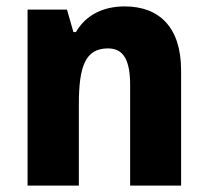

<svg xmlns="http://www.w3.org/2000/svg" viewBox="-20 -630 650 599"><path d="M369 -610C303 -610 248 -584 217 -530H209L189 -600H66V-51H226V-304C226 -423 246 -479 317 -479C367 -479 386 -440 386 -364V-51H545V-410C545 -546 476 -610 369 -610Z"/></svg>

Font: Noto Sans Tamil UI SemiCondensed ExtraBold
Style: Regular
Weight: 800
Width: 4
Designer: Jelle Bosma - Monotype Design Team
Foundry: Monotype Imaging Inc.
Version: Version 2.004